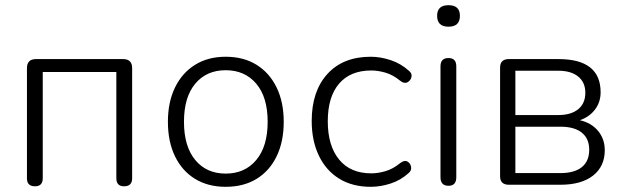

<svg xmlns="http://www.w3.org/2000/svg" viewBox="-20 -713 2403 741"><path d="M115 6Q84 6 84 -25V-450Q84 -485 119 -485H455Q490 -485 490 -450V-25Q490 6 459 6Q429 6 429 -25V-435H145V-25Q145 6 115 6Z M851 8Q783 8 733 -22.5Q683 -53 655.5 -109.5Q628 -166 628 -243Q628 -319 655.5 -375.5Q683 -432 733 -463Q783 -494 851 -494Q920 -494 970 -463Q1020 -432 1047.5 -375.5Q1075 -319 1075 -243Q1075 -166 1047.5 -109.5Q1020 -53 970 -22.5Q920 8 851 8ZM851 -43Q925 -43 969 -95.5Q1013 -148 1013 -243Q1013 -338 969 -390Q925 -442 851 -442Q777 -442 733.5 -390Q690 -338 690 -243Q690 -148 733.5 -95.5Q777 -43 851 -43Z M1411 8Q1340 8 1289 -23.5Q1238 -55 1210.5 -112.5Q1183 -170 1183 -246Q1183 -361 1243.5 -427.5Q1304 -494 1411 -494Q1448 -494 1487.5 -481Q1527 -468 1558 -440Q1571 -430 1568 -416Q1565 -402 1552.5 -395.5Q1540 -389 1525 -401Q1497 -424 1468 -432.5Q1439 -441 1413 -441Q1332 -441 1288.5 -390Q1245 -339 1245 -245Q1245 -151 1288.5 -97.5Q1332 -44 1413 -44Q1439 -44 1468 -52.5Q1497 -61 1525 -84Q1541 -96 1552.5 -89.5Q1564 -83 1566.5 -69Q1569 -55 1557 -45Q1526 -17 1487 -4.5Q1448 8 1411 8Z M1711 -610Q1667 -610 1667 -652Q1667 -693 1711 -693Q1755 -693 1755 -652Q1755 -610 1711 -610ZM1711 4Q1680 4 1680 -29V-457Q1680 -489 1711 -489Q1741 -489 1741 -457V-29Q1741 4 1711 4Z M1944 0Q1910 0 1910 -33V-452Q1910 -485 1944 -485H2135Q2298 -485 2298 -357Q2298 -319 2276.5 -290.5Q2255 -262 2218 -249Q2262 -239 2288 -208Q2314 -177 2314 -133Q2314 -71 2269 -35.5Q2224 0 2143 0ZM1969 -269H2135Q2184 -269 2211.5 -291.5Q2239 -314 2239 -355Q2239 -395 2211.5 -417.5Q2184 -440 2135 -440H1969ZM1969 -45H2143Q2197 -45 2225.5 -68Q2254 -91 2254 -135Q2254 -178 2225.5 -201Q2197 -224 2143 -224H1969Z"/></svg>

Font: Nunito Light
Style: Regular
Weight: 300
Designer: Vernon Adams
Foundry: Vernon Adams
Version: Version 3.601; ttfautohint (v1.8.2.53-6de2)